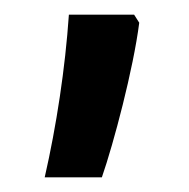

<svg xmlns="http://www.w3.org/2000/svg" viewBox="-20 -834 258 262"><path d="M163 -814H74C69 -741 57 -662 41 -592H119C135 -638 162 -740 170 -803Z"/></svg>

Font: Noto Sans Armenian ExtraCondensed Medium
Style: Regular
Weight: 500
Width: 2
Designer: Monotype Design Team
Foundry: Monotype Imaging Inc.
Version: Version 2.008